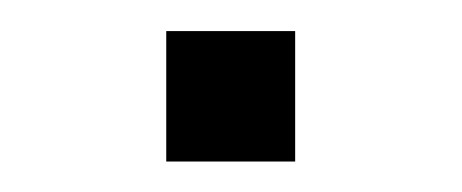

<svg xmlns="http://www.w3.org/2000/svg" viewBox="-20 -106 303 126"><path d="M89.1 0H173.7V-85.6H89.1Z"/></svg>

Font: TID UI Light
Style: Regular
Weight: 300
Designer: The TID Project Authors
Foundry: Bakken & Bæck
Version: Version 1.001;hotconv 1.0.109;makeotfexe 2.5.65596